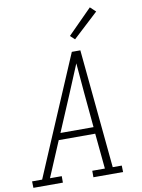

<svg xmlns="http://www.w3.org/2000/svg" viewBox="-119 -1039 821 1109"><g transform="rotate(-10 292.0 -485.0)"><path d="M-15 0 -16 -38H43L131 -245L340 -735H390L457 -38H510L511 0H337V-38H411L391 -246H177L89 -38H158V0ZM388 -285 369 -490Q365 -534 361.5 -577.5Q358 -621 354 -665Q336 -621 317.5 -577.5Q299 -534 281 -490L194 -285ZM371 -803 345 -827 487 -970 519 -940Z"/></g></svg>

Font: Iosevka Etoile Extralight
Style: Italic
Weight: 200
Italic angle: -9°
Designer: Belleve Invis
Foundry: Belleve Invis
Version: Version 22.1.2; ttfautohint (v1.8.4)